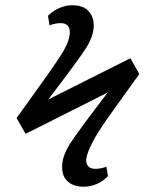

<svg xmlns="http://www.w3.org/2000/svg" viewBox="-20 -620 593 729"><path d="M77.1 -111.8 43 -171.9 147 -316.9Q201.7 -393.1 223.1 -430.2Q244.6 -467.3 245.1 -497.1Q245.1 -532.2 210 -532.2Q190.9 -532.2 168 -523.9L162.1 -560.1Q182.1 -580.1 207 -590.1Q231.9 -600.1 253.9 -600.1Q295.4 -600.1 315.7 -578.4Q335.9 -556.6 335.9 -523.9Q335.9 -483.9 307.1 -438.2Q278.3 -392.6 163.1 -242.2L475.1 -398.9L508.8 -338.9L389.2 -171.9Q313.5 -65.4 307.1 -14.2Q307.1 21 341.8 21Q361.8 21 383.8 13.2L390.1 48.8Q350.1 88.9 296.9 88.9Q260.7 88.9 238.3 70.1Q215.8 51.3 215.8 13.2Q215.8 -26.4 245.1 -73Q274.4 -119.6 389.2 -269Z"/></svg>

Font: Literata Book
Style: Italic
Weight: 400
Italic angle: -3°
Designer: Latin by Veronika Burian and Jose Scaglione. Greek by Irene Vlachou. Cyrillic by Vera Evstafieva
Foundry: TypeTogether
Version: Version 1.003;PS 001.003;hotconv 1.0.88;makeotf.lib2.5.64775